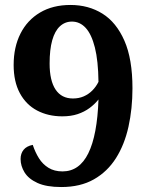

<svg xmlns="http://www.w3.org/2000/svg" viewBox="-20 -744 599 774"><path d="M227 10Q167 10 131 -6.5Q95 -23 79 -49Q63 -75 63 -103Q63 -125 75 -140Q87 -155 112 -160Q122 -130 137 -106Q152 -82 175.5 -67.5Q199 -53 232 -53Q300 -53 336 -126Q372 -199 377 -343Q362 -324 341 -308.5Q320 -293 293 -284Q266 -275 231 -275Q174 -275 129.5 -298.5Q85 -322 60 -368.5Q35 -415 35 -482Q35 -554 62.5 -608.5Q90 -663 141.5 -693.5Q193 -724 264 -724Q337 -724 393 -689Q449 -654 481.5 -580Q514 -506 514 -388Q514 -306 498 -233.5Q482 -161 447.5 -106.5Q413 -52 358.5 -21Q304 10 227 10ZM274 -347Q298 -347 317.5 -355.5Q337 -364 352 -379Q367 -394 377 -414Q376 -499 362.5 -552.5Q349 -606 325.5 -631.5Q302 -657 270 -657Q242 -657 221.5 -638Q201 -619 190.5 -581.5Q180 -544 180 -488Q180 -419 204 -383Q228 -347 274 -347Z"/></svg>

Font: Noto Serif Tamil
Style: Bold
Weight: 700
Designer: Indian Type Foundry, Tom Grace, and the Monotype Design Team
Foundry: Monotype Imaging Inc.
Version: Version 2.003